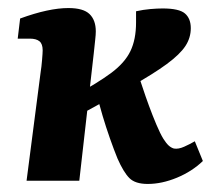

<svg xmlns="http://www.w3.org/2000/svg" viewBox="-20 -449 535 477"><path d="M46 0 81 -270Q83 -282 84.5 -300Q86 -318 86 -324Q86 -340 78 -346.5Q70 -353 54 -353H24L30 -403Q101 -429 150 -429Q187 -429 202.5 -414Q218 -399 218 -371Q218 -363 216.5 -350Q215 -337 213 -317L177 0ZM347 8Q316 8 301.5 -6.5Q287 -21 272 -55Q263 -77 253 -105.5Q243 -134 235 -161Q227 -188 222 -207L325 -258Q328 -251 334.5 -231Q341 -211 350 -186.5Q359 -162 368.5 -139.5Q378 -117 386 -104Q393 -93 399 -87.5Q405 -82 412 -80Q423 -78 437.5 -84.5Q452 -91 464 -98L484 -49Q457 -23 419.5 -7.5Q382 8 347 8ZM155 -151 164 -211Q223 -243 256.5 -268Q290 -293 304 -322Q318 -351 318 -393V-421Q336 -425 353.5 -426.5Q371 -428 384 -428Q425 -428 439.5 -415.5Q454 -403 454 -379Q454 -355 440.5 -334.5Q427 -314 394.5 -290Q362 -266 303.5 -233Q245 -200 155 -151Z"/></svg>

Font: Yrsa
Style: Italic
Weight: 400
Italic angle: -7.10001°
Designer: Anna Giedrys (Yrsa+Rasa design), David Brezina (Yrsa art-direction, Rasa art-direction, design)
Foundry: Rosetta Type Foundry
Version: Version 2.004